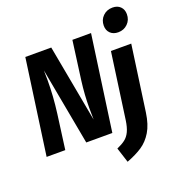

<svg xmlns="http://www.w3.org/2000/svg" viewBox="-175 -950 1220 1315"><g transform="rotate(-20 435.0 -293.0)"><path d="M498 0H308L204 -563Q205 -540 205 -494Q205 -375 189 -254L155 0H19L116 -693H305L409 -130Q408 -160 408 -214Q408 -310 421 -410L459 -693H595ZM494 112Q531 96 554.5 78Q578 60 592.5 29.5Q607 -1 614 -50L681 -531H829L762 -53Q750 31 718.5 83Q687 135 642 165Q597 195 529 221ZM694 -710Q694 -752 722 -779.5Q750 -807 792 -807Q828 -807 849 -786Q870 -765 870 -731Q870 -689 842 -661.5Q814 -634 773 -634Q737 -634 715.5 -655Q694 -676 694 -710Z"/></g></svg>

Font: Fira Sans Condensed
Style: Bold Italic
Weight: 700
Width: 3
Italic angle: -8°
Designer: Carrois Corporate & Edenspiekermann AG
Foundry: Carrois Corporate GbR & Edenspiekermann AG
Version: Version 4.203